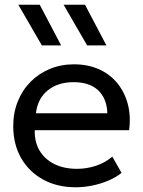

<svg xmlns="http://www.w3.org/2000/svg" viewBox="-20 -777 605 812"><path d="M300 15Q222 15 162.5 -17.5Q103 -50 69.5 -108.2Q36 -166.5 36 -244Q36 -300 55.2 -348Q74.5 -396 109.2 -431Q144 -466 190.8 -485.5Q237.5 -505 292.5 -505Q352 -505 398.8 -484Q445.5 -463 476.2 -425.2Q507 -387.5 520.5 -336.8Q534 -286 526 -226.5H127Q125.5 -177.5 147 -140.8Q168.5 -104 209.2 -83.5Q250 -63 306 -63Q347 -63 386 -76Q425 -89 455 -114.5L494 -46Q470 -26.5 437.2 -12.8Q404.5 1 369 8Q333.5 15 300 15ZM132 -298H434Q432 -360 395.5 -394.8Q359 -429.5 291 -429.5Q225 -429.5 182 -394.8Q139 -360 132 -298ZM348.5 -585 249 -757H339.5L430 -585ZM157 -585 57.5 -757H148L238.5 -585Z"/></svg>

Font: Geologica Roman Light
Style: Regular
Weight: 300
Designer: Sindre Bremnes, Frode Helland
Foundry: Monokrom Skriftforlag AS
Version: Version 1.010;gftools[0.9.28]